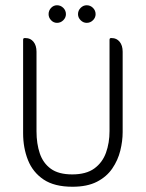

<svg xmlns="http://www.w3.org/2000/svg" viewBox="-20 -701 556 731"><path d="M165 -647Q165 -661 174.5 -671Q184 -681 197 -681Q211 -681 221 -671Q231 -661 231 -647Q231 -634 221 -624Q211 -614 197 -614Q184 -614 174.5 -624Q165 -634 165 -647ZM277 -647Q277 -661 287 -671Q297 -681 310 -681Q324 -681 334 -671Q344 -661 344 -647Q344 -634 334 -624Q324 -614 310 -614Q297 -614 287 -624Q277 -634 277 -647ZM256 10Q187 10 146 -17.5Q105 -45 86.5 -91.5Q68 -138 68 -194V-549Q68 -556 73 -556H78Q96 -556 107.5 -542Q119 -528 119 -504V-201Q119 -154 131.5 -117Q144 -80 173.5 -58.5Q203 -37 255 -37Q308 -37 339 -59.5Q370 -82 383.5 -119.5Q397 -157 397 -202V-549Q397 -556 402 -556H406Q424 -556 435.5 -542Q447 -528 447 -504V-198Q447 -164 438 -127.5Q429 -91 407.5 -59.5Q386 -28 349 -9Q312 10 256 10Z"/></svg>

Font: Zain Light
Style: Regular
Weight: 300
Designer: Zain,Boutros
Foundry: Mobile Telecommunications Company (Zain), 2024
Version: Version 1.51; ttfautohint (v1.8.4)